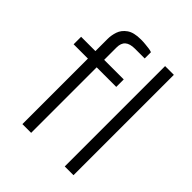

<svg xmlns="http://www.w3.org/2000/svg" viewBox="-203 -855 978 978"><g transform="rotate(45 285.5 -366.0)"><path d="M122 0V-472H19V-526H122V-614Q122 -640 131 -667Q140 -694 166.5 -713Q193 -732 244 -732Q261 -732 275.5 -730.5Q290 -729 303 -727.5Q316 -726 326 -722V-677H256Q220 -677 202.5 -662Q185 -647 185 -615V-526H326V-472H185V0ZM427 0V-723H490V0Z"/></g></svg>

Font: Archivo Expanded ExtraLight
Style: Regular
Weight: 250
Width: 7
Designer: Hector Gatti
Foundry: Omnibus-Type
Version: Version 2.001